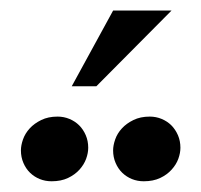

<svg xmlns="http://www.w3.org/2000/svg" viewBox="-20 -944 375 358"><path d="M190.9 -924.3H299.8L159.7 -783.2H113.8ZM76.2 -606Q64.5 -606 54.2 -610.1Q43.9 -614.3 36.1 -621.8Q28.3 -629.4 23.7 -640.1Q19 -650.9 19 -663.6Q19 -672.9 22.9 -684.1Q26.9 -695.3 35.4 -704.6Q43.9 -713.9 56.9 -720.2Q69.8 -726.6 87.4 -726.6Q99.1 -726.6 109.6 -722.2Q120.1 -717.8 127.7 -710.2Q135.3 -702.6 139.9 -691.9Q144.5 -681.2 144.5 -668.5Q144.5 -658.7 140.6 -647.9Q136.7 -637.2 128.2 -627.7Q119.6 -618.2 106.7 -612.1Q93.8 -606 76.2 -606ZM248 -606Q236.3 -606 226.1 -610.1Q215.8 -614.3 208 -621.8Q200.2 -629.4 195.6 -640.1Q190.9 -650.9 190.9 -663.6Q190.9 -672.9 194.8 -684.1Q198.7 -695.3 207.3 -704.6Q215.8 -713.9 228.8 -720.2Q241.7 -726.6 259.3 -726.6Q271 -726.6 281.5 -722.2Q292 -717.8 299.6 -710.2Q307.1 -702.6 311.8 -691.9Q316.4 -681.2 316.4 -668.5Q316.4 -658.7 312.5 -647.9Q308.6 -637.2 300 -627.7Q291.5 -618.2 278.6 -612.1Q265.6 -606 248 -606Z"/></svg>

Font: Arian Grqi
Style: Italic
Weight: 400
Italic angle: -15°
Designer: Ruben Hakobyan (Tarumian)
Foundry: Ruben Hakobyan (Tarumian)
Version: Version 1.002